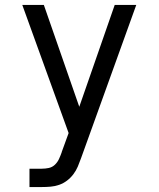

<svg xmlns="http://www.w3.org/2000/svg" viewBox="-20 -755 640 775"><path d="M99 0V-74H148Q163 -74 177 -77Q191 -80 201.5 -90Q212 -100 218 -113Q224 -126 229 -140Q229 -141 229 -141Q229 -141 229 -141L257 -218L70 -735H157L300 -324L443 -735H530L307 -116Q301 -99 294 -82.5Q287 -66 276 -51.5Q265 -37 250.5 -26Q236 -15 219 -9Q202 -3 184 -1.5Q166 0 148 0Z"/></svg>

Font: Iosevka Mono
Style: Regular
Weight: 400
Designer: Belleve Invis
Foundry: Belleve Invis
Version: Version 11.1.1